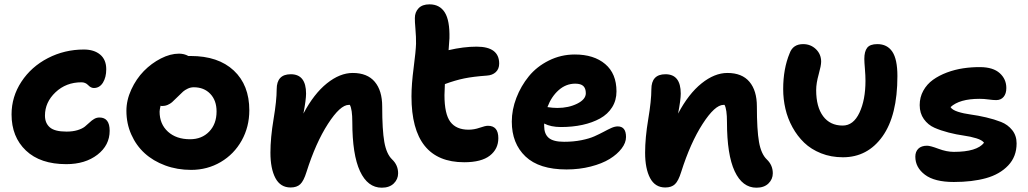

<svg xmlns="http://www.w3.org/2000/svg" viewBox="-20 -790 4733 884"><path d="M285.2 -34.2Q165.5 -34.2 99.4 -96.9Q33.2 -159.7 33.2 -263.2Q33.2 -344.7 78.6 -413.8Q124 -482.9 200.7 -522.5Q277.3 -562 366.2 -562Q413.1 -562 441.2 -538.6Q469.2 -515.1 469.2 -471.2Q469.2 -434.1 453.9 -409.4Q438.5 -384.8 412.1 -384.8Q398.4 -384.8 386 -397.9Q373.5 -411.1 355 -411.1Q284.2 -411.1 235.6 -365.2Q187 -319.3 187 -257.8Q187 -223.1 209.5 -203.6Q231.9 -184.1 286.1 -184.1Q314.9 -184.1 336.7 -190.7Q358.4 -197.3 370.6 -207Q382.8 -216.8 392.6 -226.3Q402.3 -235.8 413.6 -242.4Q424.8 -249 438 -249Q484.9 -249 484.9 -188Q484.9 -121.1 428.5 -77.6Q372.1 -34.2 285.2 -34.2Z M859.9 -7.8Q795.9 -7.8 740.5 -28.3Q685.1 -48.8 646 -84.5Q606.9 -120.1 584.5 -170.7Q562 -221.2 562 -279.8Q562 -329.1 584.7 -378.2Q607.4 -427.2 642.3 -462.9Q677.2 -498.5 720.7 -520.8Q764.2 -543 804.2 -543Q828.1 -543 847.2 -532.2H857.9Q984.9 -532.2 1056.4 -465.3Q1127.9 -398.4 1127.9 -282.2Q1127.9 -206.1 1092.8 -143.1Q1057.6 -80.1 996.1 -43.9Q934.6 -7.8 859.9 -7.8ZM714.8 -275.9Q714.8 -218.8 753.2 -183.8Q791.5 -148.9 855 -148.9Q909.2 -148.9 943.1 -184.1Q977.1 -219.2 977.1 -276.9Q977.1 -327.6 948.2 -357.9Q919.4 -388.2 872.1 -388.2Q857.4 -388.2 844.2 -381.8Q831.1 -375.5 823 -368.4Q814.9 -361.3 797.9 -344.2Q779.8 -326.2 772 -319.3Q764.2 -312.5 752 -307.1Q739.7 -301.8 725.1 -301.8Q722.2 -301.8 719.2 -303.2Q714.8 -283.2 714.8 -275.9Z M1737.8 74.2Q1672.9 74.2 1637.5 -1.7Q1602.1 -77.6 1602.1 -228Q1602.1 -286.6 1590.8 -307.1H1585.9Q1546.4 -307.1 1490 -219.7Q1433.6 -132.3 1391.1 2Q1378.4 43 1362.5 58.1Q1346.7 73.2 1317.9 73.2Q1271 73.2 1248 29.8Q1225.1 -13.7 1225.1 -86.9Q1225.1 -155.3 1239.5 -241.2Q1253.9 -327.1 1253.9 -378.9Q1253.9 -448.2 1318.8 -448.2Q1389.2 -448.2 1389.2 -358.9Q1389.2 -331.1 1377 -267.1Q1425.3 -358.4 1485.1 -406.2Q1544.9 -454.1 1604 -454.1Q1671.4 -454.1 1705.6 -413.3Q1739.7 -372.6 1739.7 -299.8Q1739.7 -191.4 1749.5 -136.2Q1759.3 -81.1 1785.2 -56.2Q1813 -29.8 1813 7.8Q1813 35.2 1793 54.7Q1772.9 74.2 1737.8 74.2Z M2117.2 -43Q1874.5 -43 1874.5 -346.2Q1874.5 -401.4 1884.5 -478Q1894.5 -554.7 1895.5 -588.9Q1896 -618.7 1892.8 -655.8Q1889.6 -692.9 1890.1 -707Q1890.1 -733.9 1907.2 -752Q1924.3 -770 1957.5 -770Q2004.4 -770 2027.8 -732.9Q2051.3 -695.8 2049.3 -613.8Q2047.4 -578.6 2045.4 -559.1Q2114.7 -575.2 2174.3 -575.2Q2278.3 -575.2 2278.3 -497.1Q2278.3 -472.7 2262.7 -458Q2247.1 -443.4 2221.2 -441.9Q2159.7 -437.5 2117.7 -429Q2075.7 -420.4 2028.3 -402.8Q2026.4 -370.6 2026.4 -352.1Q2026.4 -265.1 2053.5 -229Q2080.6 -192.9 2137.2 -192.9Q2163.1 -192.9 2188.7 -201.9Q2214.4 -210.9 2226.6 -210.9Q2274.4 -210.9 2274.4 -153.8Q2274.4 -104 2235.4 -73.5Q2196.3 -43 2117.2 -43Z M2588.4 -9.8Q2462.4 -9.8 2399.4 -69.6Q2336.4 -129.4 2336.4 -230Q2336.4 -284.7 2357.4 -339.4Q2378.4 -394 2414.8 -438.7Q2451.2 -483.4 2506.8 -511.2Q2562.5 -539.1 2626.5 -539.1Q2714.4 -539.1 2766.4 -495.1Q2818.4 -451.2 2818.4 -369.1Q2818.4 -328.1 2798.3 -296.1Q2778.3 -264.2 2742.9 -244.6Q2707.5 -225.1 2661.9 -215.1Q2616.2 -205.1 2562.5 -205.1Q2516.6 -205.1 2485.4 -221.2V-210Q2485.4 -173.3 2506.3 -155.3Q2527.3 -137.2 2577.1 -137.2Q2620.1 -137.2 2656.7 -144.5Q2693.4 -151.9 2716.8 -162.4Q2740.2 -172.9 2759.3 -183.1Q2778.3 -193.4 2794.4 -200.7Q2810.5 -208 2824.2 -208Q2862.3 -208 2862.3 -159.2Q2862.3 -132.8 2842 -106.2Q2821.8 -79.6 2786.9 -58.1Q2752 -36.6 2699.7 -23.2Q2647.5 -9.8 2588.4 -9.8ZM2628.4 -404.8Q2585.9 -404.8 2552.2 -375Q2518.6 -345.2 2500.5 -296.9Q2524.9 -293 2546.4 -293Q2597.7 -293 2637.5 -312.7Q2677.2 -332.5 2677.2 -360.8Q2677.2 -382.8 2665.8 -393.8Q2654.3 -404.8 2628.4 -404.8Z M3462.9 74.2Q3397.9 74.2 3362.5 -1.7Q3327.1 -77.6 3327.1 -228Q3327.1 -286.6 3315.9 -307.1H3311Q3271.5 -307.1 3215.1 -219.7Q3158.7 -132.3 3116.2 2Q3103.5 43 3087.6 58.1Q3071.8 73.2 3043 73.2Q2996.1 73.2 2973.1 29.8Q2950.2 -13.7 2950.2 -86.9Q2950.2 -155.3 2964.6 -241.2Q2979 -327.1 2979 -378.9Q2979 -448.2 3043.9 -448.2Q3114.3 -448.2 3114.3 -358.9Q3114.3 -331.1 3102.1 -267.1Q3150.4 -358.4 3210.2 -406.2Q3270 -454.1 3329.1 -454.1Q3396.5 -454.1 3430.7 -413.3Q3464.8 -372.6 3464.8 -299.8Q3464.8 -191.4 3474.6 -136.2Q3484.4 -81.1 3510.3 -56.2Q3538.1 -29.8 3538.1 7.8Q3538.1 35.2 3518.1 54.7Q3498 74.2 3462.9 74.2Z M3860.8 -65.9Q3806.2 -65.9 3760.3 -84.2Q3714.4 -102.5 3682.6 -133.1Q3650.9 -163.6 3628.7 -204.1Q3606.4 -244.6 3596.2 -289.1Q3585.9 -333.5 3585.9 -379.9Q3585.9 -473.6 3615.7 -544.9Q3630.9 -586.9 3677.7 -586.9Q3712.4 -586.9 3736.6 -563.7Q3760.7 -540.5 3760.7 -505.9Q3760.7 -488.3 3749.3 -447.5Q3737.8 -406.7 3737.8 -375Q3737.8 -297.9 3769.8 -254.9Q3801.8 -211.9 3859.9 -211.9Q3909.2 -211.9 3937 -271Q3964.8 -330.1 3964.8 -418Q3964.8 -441.4 3962.2 -472.9Q3959.5 -504.4 3959.5 -519Q3959.5 -553.2 3972.7 -570.1Q3985.8 -586.9 4019.5 -586.9Q4064.9 -586.9 4088.4 -552Q4111.8 -517.1 4111.8 -439.9Q4111.8 -258.3 4043.2 -162.1Q3974.6 -65.9 3860.8 -65.9Z M4371.6 47.9Q4282.7 47.9 4238.5 14.4Q4194.3 -19 4194.3 -68.8Q4194.3 -91.8 4208.3 -105.5Q4222.2 -119.1 4248.5 -119.1Q4263.2 -119.1 4300.8 -105Q4338.4 -90.8 4371.6 -90.8Q4478 -90.8 4510.7 -132.8Q4502 -145 4475.1 -153.3Q4448.2 -161.6 4416 -166Q4383.8 -170.4 4347.7 -179.7Q4311.5 -189 4282.2 -201.9Q4252.9 -214.8 4233.6 -241.7Q4214.4 -268.6 4214.4 -306.2Q4214.4 -342.3 4231 -372.3Q4247.6 -402.3 4275.4 -422.4Q4303.2 -442.4 4339.6 -456.1Q4376 -469.7 4415 -475.6Q4454.1 -481.4 4493.7 -481Q4552.7 -480.5 4583 -453.1Q4613.3 -425.8 4613.3 -384.8Q4613.3 -358.9 4600.8 -344Q4588.4 -329.1 4566.4 -329.1Q4553.2 -329.1 4532 -332Q4510.7 -335 4489.7 -335Q4397.9 -335 4356.4 -296.9Q4363.8 -284.2 4390.1 -275.6Q4416.5 -267.1 4449.7 -262.7Q4482.9 -258.3 4520.5 -249.5Q4558.1 -240.7 4589.1 -228.5Q4620.1 -216.3 4640.4 -190.9Q4660.6 -165.5 4660.6 -129.9Q4660.6 -68.8 4621.8 -28.1Q4583 12.7 4519.8 30.3Q4456.5 47.9 4371.6 47.9Z"/></svg>

Font: Shantell Sans Bouncy
Style: Bold
Weight: 700
Designer: Stephen Nixon, Anya Danilova, Shantell Martin
Foundry: Arrow Type
Version: Version 1.006;[9816181b4]